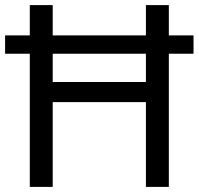

<svg xmlns="http://www.w3.org/2000/svg" viewBox="-20 -734 781 754"><path d="M97 0V-523H0V-595H97V-714H187V-595H553V-714H643V-595H740V-523H643V0H553V-333H187V0ZM187 -412H553V-523H187Z"/></svg>

Font: Noto Sans Khmer
Style: Regular
Weight: 400
Designer: Danh Hong and the Monotype Design Team
Foundry: Monotype Imaging Inc.
Version: Version 2.003